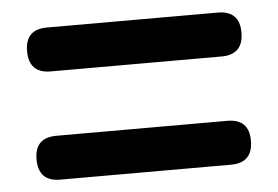

<svg xmlns="http://www.w3.org/2000/svg" viewBox="-36 -589 647 447"><g transform="rotate(-5 287.5 -365.5)"><path d="M87.9 -187.5Q37.1 -187.5 37.1 -239.3Q37.1 -290 87.9 -290H487.3Q538.1 -290 538.1 -239.3Q538.1 -187.5 487.3 -187.5H287.1ZM87.9 -440.4Q37.1 -440.4 37.1 -492.2Q37.1 -543 87.9 -543H487.3Q538.1 -543 538.1 -492.2Q538.1 -440.4 487.3 -440.4H287.1Z"/></g></svg>

Font: Bpmf GenSen Rounded B
Style: B
Weight: 700
Foundry: But Ko
Version: Version 1.320